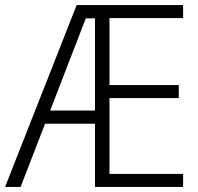

<svg xmlns="http://www.w3.org/2000/svg" viewBox="-21 -827 779 754"><path d="M698 -93H352V-341H156L60 -93H-1L280 -807H698V-756H409V-493H681V-442H409V-144H698ZM176 -393H352V-755H316Z"/></svg>

Font: Noto Sans Telugu UI SemiCondensed Light
Style: Regular
Weight: 300
Width: 4
Designer: Jelle Bosma - Monotype Design Team
Foundry: Monotype Imaging Inc.
Version: Version 2.005; ttfautohint (v1.8.4.7-5d5b)